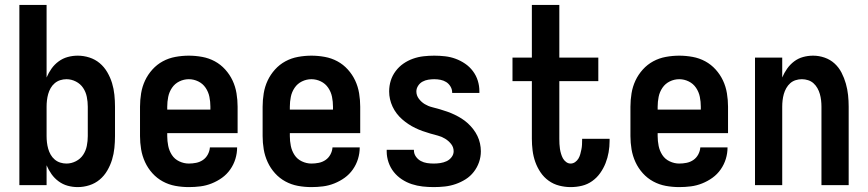

<svg xmlns="http://www.w3.org/2000/svg" viewBox="-20 -755 3540 783"><path d="M297 8Q276 8 256 2.5Q236 -3 219 -15.5Q202 -28 190 -45Q178 -62 170 -81V0H59V-735H170V-439Q178 -458 190 -475Q202 -492 219 -504.5Q236 -517 256 -522.5Q276 -528 297 -528Q321 -528 344.5 -520.5Q368 -513 386.5 -497.5Q405 -482 417.5 -460.5Q430 -439 437 -416Q444 -393 446.5 -368.5Q449 -344 449 -320V-200Q449 -176 446.5 -151.5Q444 -127 437 -104Q430 -81 417.5 -59.5Q405 -38 386.5 -22.5Q368 -7 344.5 0.5Q321 8 297 8ZM251 -88Q271 -88 289.5 -97.5Q308 -107 319 -123.5Q330 -140 334 -160Q338 -180 338 -200V-320Q338 -340 334 -360Q330 -380 319 -396.5Q308 -413 289.5 -422.5Q271 -432 251 -432Q238 -432 225.5 -428Q213 -424 203 -415.5Q193 -407 186.5 -395.5Q180 -384 176.5 -371.5Q173 -359 171.5 -346Q170 -333 170 -320V-200Q170 -187 171.5 -174Q173 -161 176.5 -148.5Q180 -136 186.5 -124.5Q193 -113 203 -104.5Q213 -96 225.5 -92Q238 -88 251 -88Z M750 8Q722 8 695 3Q668 -2 644 -15Q620 -28 601.5 -48.5Q583 -69 571.5 -94Q560 -119 555.5 -146Q551 -173 551 -200V-320Q551 -347 555.5 -374.5Q560 -402 571.5 -426.5Q583 -451 601.5 -471.5Q620 -492 644 -505Q668 -518 695.5 -523Q723 -528 750 -528Q777 -528 804.5 -523Q832 -518 856 -505Q880 -492 898.5 -471.5Q917 -451 928.5 -426.5Q940 -402 944.5 -374.5Q949 -347 949 -320V-212H662V-200Q662 -180 666 -160Q670 -140 681 -123Q692 -106 711 -97Q730 -88 750 -88Q765 -88 780 -91Q795 -94 807.5 -102.5Q820 -111 827.5 -125Q835 -139 836 -154H947Q947 -130 940 -107Q933 -84 919 -64Q905 -44 885.5 -30Q866 -16 843.5 -7Q821 2 797.5 5Q774 8 750 8ZM662 -308H838V-320Q838 -340 834 -360Q830 -380 818.5 -397Q807 -414 788.5 -423Q770 -432 750 -432Q730 -432 711.5 -423Q693 -414 681.5 -397Q670 -380 666 -360Q662 -340 662 -320Z M1250 8Q1222 8 1195 3Q1168 -2 1144 -15Q1120 -28 1101.5 -48.5Q1083 -69 1071.5 -94Q1060 -119 1055.5 -146Q1051 -173 1051 -200V-320Q1051 -347 1055.5 -374.5Q1060 -402 1071.5 -426.5Q1083 -451 1101.5 -471.5Q1120 -492 1144 -505Q1168 -518 1195.5 -523Q1223 -528 1250 -528Q1277 -528 1304.5 -523Q1332 -518 1356 -505Q1380 -492 1398.5 -471.5Q1417 -451 1428.5 -426.5Q1440 -402 1444.5 -374.5Q1449 -347 1449 -320V-212H1162V-200Q1162 -180 1166 -160Q1170 -140 1181 -123Q1192 -106 1211 -97Q1230 -88 1250 -88Q1265 -88 1280 -91Q1295 -94 1307.5 -102.5Q1320 -111 1327.5 -125Q1335 -139 1336 -154H1447Q1447 -130 1440 -107Q1433 -84 1419 -64Q1405 -44 1385.5 -30Q1366 -16 1343.5 -7Q1321 2 1297.5 5Q1274 8 1250 8ZM1162 -308H1338V-320Q1338 -340 1334 -360Q1330 -380 1318.5 -397Q1307 -414 1288.5 -423Q1270 -432 1250 -432Q1230 -432 1211.5 -423Q1193 -414 1181.5 -397Q1170 -380 1166 -360Q1162 -340 1162 -320Z M1749 8Q1726 8 1703.5 5.5Q1681 3 1659.5 -4Q1638 -11 1619 -23.5Q1600 -36 1586 -53.5Q1572 -71 1564.5 -93Q1557 -115 1557 -137V-144H1668V-142Q1668 -128 1676 -116.5Q1684 -105 1696 -98.5Q1708 -92 1721.5 -90Q1735 -88 1749 -88Q1762 -88 1775.5 -90Q1789 -92 1801 -97.5Q1813 -103 1821.5 -114Q1830 -125 1830 -138Q1830 -155 1819.5 -168Q1809 -181 1795 -189.5Q1781 -198 1765.5 -202Q1750 -206 1734.5 -210.5Q1719 -215 1703.5 -220.5Q1688 -226 1673.5 -233Q1659 -240 1645.5 -249Q1632 -258 1620 -268.5Q1608 -279 1598 -292Q1588 -305 1581 -320Q1574 -335 1570.5 -350.5Q1567 -366 1567 -382Q1567 -405 1573.5 -426Q1580 -447 1593.5 -465Q1607 -483 1625 -495.5Q1643 -508 1664 -515.5Q1685 -523 1707 -525.5Q1729 -528 1751 -528Q1773 -528 1795 -525.5Q1817 -523 1837.5 -515.5Q1858 -508 1876.5 -495.5Q1895 -483 1908.5 -465Q1922 -447 1928.5 -426Q1935 -405 1935 -383V-376H1824V-378Q1824 -391 1817 -402.5Q1810 -414 1799.5 -420.5Q1789 -427 1776.5 -429.5Q1764 -432 1751 -432Q1739 -432 1726.5 -430Q1714 -428 1703 -422Q1692 -416 1685 -405Q1678 -394 1678 -382Q1678 -366 1688 -352.5Q1698 -339 1712 -330.5Q1726 -322 1742 -318Q1758 -314 1773.5 -309.5Q1789 -305 1804.5 -299.5Q1820 -294 1834.5 -287Q1849 -280 1862.5 -271.5Q1876 -263 1888 -252Q1900 -241 1910 -228Q1920 -215 1927 -200.5Q1934 -186 1937.5 -170Q1941 -154 1941 -138Q1941 -115 1933.5 -93.5Q1926 -72 1912 -54Q1898 -36 1879 -24Q1860 -12 1838.5 -4.5Q1817 3 1794.5 5.5Q1772 8 1749 8Z M2307 8Q2284 8 2260.5 2Q2237 -4 2217.5 -18Q2198 -32 2184.5 -52Q2171 -72 2163 -94.5Q2155 -117 2152 -141Q2149 -165 2149 -189V-424H2070V-520H2149V-735H2261V-520H2420V-424H2261V-189Q2261 -178 2261.5 -168Q2262 -158 2263.5 -148Q2265 -138 2268 -128Q2271 -118 2275.5 -109.5Q2280 -101 2288.5 -94.5Q2297 -88 2307 -88Q2317 -88 2325.5 -94Q2334 -100 2339 -108.5Q2344 -117 2346.5 -126.5Q2349 -136 2351 -145.5Q2353 -155 2353.5 -165Q2354 -175 2354 -185V-189H2466V-180Q2466 -157 2462 -134Q2458 -111 2449.5 -89.5Q2441 -68 2427.5 -49Q2414 -30 2395 -16.5Q2376 -3 2353.5 2.5Q2331 8 2307 8Z M2750 8Q2722 8 2695 3Q2668 -2 2644 -15Q2620 -28 2601.5 -48.5Q2583 -69 2571.5 -94Q2560 -119 2555.5 -146Q2551 -173 2551 -200V-320Q2551 -347 2555.5 -374.5Q2560 -402 2571.5 -426.5Q2583 -451 2601.5 -471.5Q2620 -492 2644 -505Q2668 -518 2695.5 -523Q2723 -528 2750 -528Q2777 -528 2804.5 -523Q2832 -518 2856 -505Q2880 -492 2898.5 -471.5Q2917 -451 2928.5 -426.5Q2940 -402 2944.5 -374.5Q2949 -347 2949 -320V-212H2662V-200Q2662 -180 2666 -160Q2670 -140 2681 -123Q2692 -106 2711 -97Q2730 -88 2750 -88Q2765 -88 2780 -91Q2795 -94 2807.5 -102.5Q2820 -111 2827.5 -125Q2835 -139 2836 -154H2947Q2947 -130 2940 -107Q2933 -84 2919 -64Q2905 -44 2885.5 -30Q2866 -16 2843.5 -7Q2821 2 2797.5 5Q2774 8 2750 8ZM2662 -308H2838V-320Q2838 -340 2834 -360Q2830 -380 2818.5 -397Q2807 -414 2788.5 -423Q2770 -432 2750 -432Q2730 -432 2711.5 -423Q2693 -414 2681.5 -397Q2670 -380 2666 -360Q2662 -340 2662 -320Z M3059 0V-520H3170V-439Q3178 -458 3190 -475Q3202 -492 3218.5 -504.5Q3235 -517 3255 -522.5Q3275 -528 3296 -528Q3320 -528 3343 -520Q3366 -512 3383.5 -496Q3401 -480 3412 -458.5Q3423 -437 3429.5 -414Q3436 -391 3438.5 -367.5Q3441 -344 3441 -320V0H3330V-320Q3330 -333 3328.5 -346Q3327 -359 3323.5 -371.5Q3320 -384 3313.5 -395.5Q3307 -407 3297.5 -415.5Q3288 -424 3275.5 -428Q3263 -432 3250 -432Q3237 -432 3224.5 -428Q3212 -424 3202.5 -415.5Q3193 -407 3186.5 -395.5Q3180 -384 3176.5 -371.5Q3173 -359 3171.5 -346Q3170 -333 3170 -320V0Z"/></svg>

Font: Iosevka Term
Style: Bold
Weight: 700
Monospace: yes
Designer: Belleve Invis
Foundry: Belleve Invis
Version: Version 30.0.1